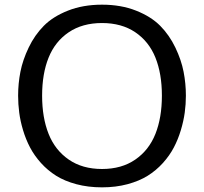

<svg xmlns="http://www.w3.org/2000/svg" viewBox="-20 -785 868 817"><path d="M57.1 -377.9Q57.1 -429.7 66.9 -479.7Q76.7 -529.8 102.1 -582.8Q127.4 -635.7 166.3 -675Q205.1 -714.4 269 -739.7Q333 -765.1 414.1 -765.1Q495.1 -765.1 559.1 -739.7Q623 -714.4 661.9 -675Q700.7 -635.7 726.1 -582.8Q751.5 -529.8 761.2 -479.7Q771 -429.7 771 -377.9Q771 -341.8 766.1 -305.9Q761.2 -270 749.5 -231Q737.8 -191.9 719.7 -157.5Q701.7 -123 673.1 -91.3Q644.5 -59.6 608.4 -37.1Q572.3 -14.6 522.5 -1.2Q472.7 12.2 414.1 12.2Q355 12.2 304.9 -1.2Q254.9 -14.6 219 -37.1Q183.1 -59.6 154.5 -91.3Q126 -123 107.9 -157.5Q89.8 -191.9 78.1 -231Q66.4 -270 61.8 -305.9Q57.1 -341.8 57.1 -377.9ZM186.8 -539.8Q159.2 -471.2 159.2 -377.9Q159.2 -284.7 186.8 -215.3Q214.4 -146 272.5 -106Q330.6 -65.9 414.1 -65.9Q497.6 -65.9 555.7 -106Q613.8 -146 641.4 -215.3Q668.9 -284.7 668.9 -377.9Q668.9 -471.2 641.4 -539.8Q613.8 -608.4 555.7 -647.7Q497.6 -687 414.1 -687Q330.6 -687 272.5 -647.7Q214.4 -608.4 186.8 -539.8Z"/></svg>

Font: Standard
Style: Regular
Weight: 400
Designer: Bryce Wilner
Version: Version 2.000;PS 2.0;hotconv 16.6.51;makeotf.lib2.5.65220 DE